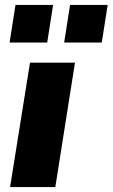

<svg xmlns="http://www.w3.org/2000/svg" viewBox="-20 -761 458 781"><path d="M21 0 102 -506H285L205 0ZM241 -588 265 -741H418L394 -588ZM19 -588 43 -741H196L172 -588Z"/></svg>

Font: Nunito Sans 7pt SemiCondensed Black
Style: Italic
Weight: 900
Width: 4
Italic angle: -9°
Designer: Vernon Adams
Foundry: Vernon Adams
Version: Version 3.101;gftools[0.9.27]